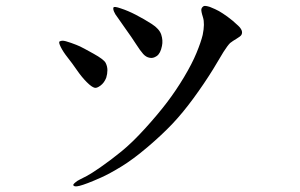

<svg xmlns="http://www.w3.org/2000/svg" viewBox="-20 -623 1040 665"><path d="M686 -602Q691 -604 707 -599Q727 -591 738.5 -584.5Q750 -578 767.5 -565.5Q785 -553 805 -534Q824 -516 816 -502Q813 -497 799.5 -489Q786 -481 777 -474Q768 -465 754 -443L718 -383Q687 -333 650 -282.5Q613 -232 577 -194Q541 -156 491 -113.5Q441 -71 400 -46Q359 -21 331 -8.5Q303 4 284.5 11Q266 18 256 20.5Q246 23 241 22.5Q236 22 234 19Q232 16 242 8Q246 4 257 -1.5Q268 -7 281.5 -14Q295 -21 329 -44.5Q363 -68 400.5 -98.5Q438 -129 482.5 -178Q527 -227 558.5 -268.5Q590 -310 617.5 -356Q645 -402 660.5 -439.5Q676 -477 682 -502Q690 -541 683 -563Q676 -585 677.5 -591.5Q679 -598 686 -602ZM197 -482Q205 -482 226 -474.5Q247 -467 257.5 -462Q268 -457 304 -437Q340 -417 346 -405Q352 -393 352 -380Q352 -367 348 -354Q341 -336 328 -326.5Q315 -317 308 -319Q298 -321 280.5 -338.5Q263 -356 246.5 -380Q230 -404 214.5 -423.5Q199 -443 190.5 -460Q182 -477 186.5 -479.5Q191 -482 197 -482ZM498 -423Q486 -425 476 -436Q466 -447 451 -470.5Q436 -494 415 -523L387 -563Q379 -573 375 -582.5Q371 -592 373 -597Q375 -602 398 -594Q423 -586 451 -571.5Q479 -557 505.5 -540Q532 -523 538.5 -503Q545 -483 541 -464Q536 -438 523 -429Q510 -420 498 -423Z"/></svg>

Font: ChillKai
Style: Regular
Weight: 400
Designer: ChillType
Foundry: 寒蝉字型
Version: Version 2.000